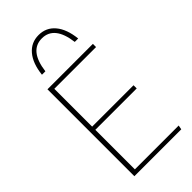

<svg xmlns="http://www.w3.org/2000/svg" viewBox="-294 -1039 1109 1109"><g transform="rotate(-45 260.5 -484.0)"><path d="M461 -684H120V-375H458V-349H120V-26H478L473 0H90V-710H461ZM395 -792Q376 -941 275 -941Q174 -941 155 -792H127Q136 -876 175 -922Q214 -968 275 -968Q337 -968 375.5 -922Q414 -876 423 -792Z"/></g></svg>

Font: Livvic Thin
Style: Regular
Weight: 250
Designer: Jacques Le Bailly, Baron von Fonthausen
Version: Version 1.001; ttfautohint (v1.8.2)